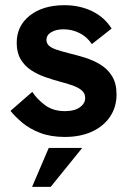

<svg xmlns="http://www.w3.org/2000/svg" viewBox="-20 -523 512 747"><path d="M232 9.8Q177.2 9.8 136 -6.1Q94.8 -22 66.6 -45.8Q38.4 -69.6 20.8 -91.6L105.6 -165.6Q123.4 -137.8 154.9 -114.2Q186.4 -90.6 233 -90.6Q269.8 -90.6 290.6 -105.5Q311.4 -120.4 311.4 -141.8Q311.4 -160.2 298 -171.4Q284.6 -182.6 262.6 -190.5Q240.6 -198.4 213.6 -205.2Q185.6 -212.8 155.9 -223.1Q126.2 -233.4 101.1 -249.9Q76 -266.4 60.5 -292.2Q45 -318 45 -356.6Q45 -422.4 96.1 -462.6Q147.2 -502.8 230.8 -502.8Q289.8 -502.8 338.1 -479.6Q386.4 -456.4 414.2 -411.8L337.4 -351.4Q318.6 -379.8 289.4 -394.4Q260.2 -409 227.2 -409Q198.4 -409 179.6 -397.8Q160.8 -386.6 160.8 -368.2Q160.8 -355 169.5 -346.2Q178.2 -337.4 197.8 -330.5Q217.4 -323.6 249 -315.6Q278.8 -308.6 310.8 -298.6Q342.8 -288.6 370.7 -271.7Q398.6 -254.8 416 -226.8Q433.4 -198.8 433.4 -155.6Q433.4 -106.6 408.3 -69.2Q383.2 -31.8 337.9 -11Q292.6 9.8 232 9.8ZM104.8 204 169.6 52.6H299.8L177.2 204Z"/></svg>

Font: Hanken Grotesk
Style: Regular
Weight: 400
Designer: Alfredo Marco Pradil
Foundry: Hanken Design Co.
Version: Version 3.013